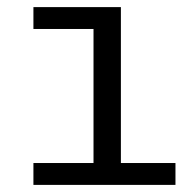

<svg xmlns="http://www.w3.org/2000/svg" viewBox="-20 -520 540 540"><path d="M74 0V-61.5H243V-438.5H74V-500H320V-61.5H473.5V0Z"/></svg>

Font: Trispace Light
Style: Regular
Weight: 300
Designer: Tyler Finck
Foundry: Etcetera Type Company
Version: Version 1.210; ttfautohint (v1.8.3)